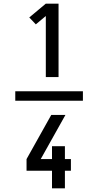

<svg xmlns="http://www.w3.org/2000/svg" viewBox="-20 -868 540 1056"><path d="M64 -314V-366H436V-314ZM232 -444V-780L177 -734L141 -772L232 -848H302V-444ZM266 168V71H126V7L262 -236H340L204 7H266V-64H337V7H370V71H337V168Z"/></svg>

Font: Iosevka NFM
Style: Regular
Weight: 400
Monospace: yes
Designer: Belleve Invis
Foundry: Belleve Invis
Version: Version 29.0.4; ttfautohint (v1.8.4);Nerd Fonts 3.3.0